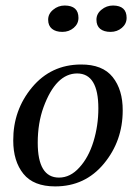

<svg xmlns="http://www.w3.org/2000/svg" viewBox="-20 -663 491 693"><path d="M137.2 -276.4Q116.2 -218.8 116.2 -147.9Q116.2 -22 192.9 -22Q233.9 -22 266.6 -58.6Q299.8 -94.7 317.4 -152.3Q335 -210 335 -272Q335 -397.9 258.3 -397.9Q181.6 -397.5 137.2 -276.4ZM272 -430.2Q350.1 -430.7 386.7 -384.8Q423.3 -338.9 422.9 -264.2Q422.9 -154.3 355 -72.3Q287.1 9.8 179.2 9.8Q101.1 9.8 64.5 -35.6Q27.8 -81.1 27.8 -155.8Q27.3 -265.6 95.7 -347.7Q164.1 -429.7 272 -430.2ZM388.2 -643.1Q437 -642.6 437 -598.6Q437 -577.1 419.9 -562.5Q402.8 -547.9 378.9 -547.9Q355 -547.9 341.3 -559.1Q328.1 -570.3 328.1 -591.8Q328.1 -613.3 346.2 -627.9Q364.3 -643.1 388.2 -643.1ZM213.9 -643.1Q263.2 -642.6 263.2 -598.6Q263.2 -577.1 246.1 -562.5Q229 -547.9 205.1 -547.9Q181.2 -547.9 167.5 -559.1Q153.8 -570.3 153.8 -591.8Q153.8 -613.3 171.9 -627.9Q189.9 -643.1 213.9 -643.1Z"/></svg>

Font: Unna-Italic
Style: Italic
Weight: 400
Italic angle: -8°
Designer: Jorge de Buen U.
Foundry: Omnibus-Type
Version: Version 2.006;PS 002.006;hotconv 1.0.70;makeotf.lib2.5.58329